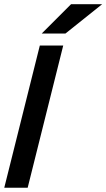

<svg xmlns="http://www.w3.org/2000/svg" viewBox="-20 -880 499 900"><path d="M0 0 166.7 -666.7H276.4L109.7 0ZM175.7 -722.9 313.2 -860.4H459L286.8 -722.9Z"/></svg>

Font: Afacad SemiBold
Style: Italic
Weight: 600
Italic angle: -14°
Designer: Kristian Moeller
Foundry: Dicotype
Version: Version 1.000